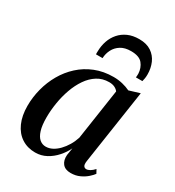

<svg xmlns="http://www.w3.org/2000/svg" viewBox="-187 -880 909 1000"><g transform="rotate(30 267.0 -380.5)"><path d="M435 -85.5Q432 -64 437.5 -55.8Q443 -47.5 453.5 -47.5Q463 -47.5 474.8 -54.2Q486.5 -61 499.5 -75L511.5 -53Q504 -42 487.2 -27Q470.5 -12 446.5 -0.8Q422.5 10.5 392.5 10.5Q359.5 10.5 343.5 -9Q327.5 -28.5 330 -61.5L337 -105.5Q323.5 -76.5 300 -49.8Q276.5 -23 245.8 -6.2Q215 10.5 179 10.5Q132.5 10.5 97.2 -12.5Q62 -35.5 42.8 -78.5Q23.5 -121.5 23.5 -181Q23.5 -232.5 36.8 -283.8Q50 -335 76 -380.2Q102 -425.5 140 -460.2Q178 -495 227.8 -515Q277.5 -535 338 -535Q365.5 -535 391.5 -528.8Q417.5 -522.5 438 -512.5L502 -532ZM386 -476Q378.5 -486.5 364.8 -493.2Q351 -500 331 -500Q291.5 -500 260.5 -480.5Q229.5 -461 206.8 -427.8Q184 -394.5 169 -352.5Q154 -310.5 146.8 -265.2Q139.5 -220 139.5 -177.5Q139.5 -130 148.8 -100.5Q158 -71 174.2 -57.2Q190.5 -43.5 211.5 -43.5Q231.5 -43.5 250.8 -53.5Q270 -63.5 287.2 -81.2Q304.5 -99 318.2 -122Q332 -145 340.5 -171.5ZM198.5 -591Q198.5 -595.5 198.2 -599.5Q198 -603.5 198.5 -610Q199 -642.5 209 -671.8Q219 -701 238.8 -723.8Q258.5 -746.5 287.5 -759.5Q316.5 -772.5 355 -772.5Q399 -772.5 427.5 -753.5Q456 -734.5 469.8 -703Q483.5 -671.5 483.5 -634Q483.5 -619.5 481.5 -609.2Q479.5 -599 477.5 -591H438.5Q439 -595 439.5 -599.8Q440 -604.5 440 -613.5Q438.5 -648 418.5 -672.5Q398.5 -697 349 -697Q312 -697 288 -682Q264 -667 251.5 -642.8Q239 -618.5 238 -591Z"/></g></svg>

Font: Merriweather 96pt Medium
Style: Italic
Weight: 500
Italic angle: -7.8°
Version: Version 2.101